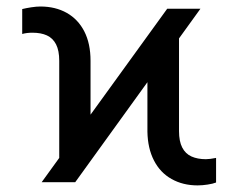

<svg xmlns="http://www.w3.org/2000/svg" viewBox="-20 -557 728 587"><path d="M491.2 -530.3H592.8L210 0H107.4ZM79.1 -457Q61.5 -457 47.9 -453.1V-529.3Q59.6 -532.2 75.7 -534.7Q91.8 -537.1 103.5 -537.1Q149.4 -537.1 184.1 -517.6Q218.8 -498 237.8 -460.9Q256.8 -423.8 256.8 -371.1V-108.4L161.1 -20.5V-371.1Q161.1 -402.3 151.4 -421.4Q141.6 -440.4 123.5 -448.7Q105.5 -457 79.1 -457ZM430.7 -154.3V-156.2V-421.9L527.3 -509.8V-156.2Q527.3 -125 537.1 -106Q546.9 -86.9 565.4 -78.6Q584 -70.3 609.4 -70.3Q621.1 -70.3 640.6 -74.2V1Q630.9 4.9 614.7 7.3Q598.6 9.8 584 9.8Q539.1 9.8 504.4 -9.8Q469.7 -29.3 450.7 -66.4Q431.6 -103.5 430.7 -154.3Z"/></svg>

Font: Pretendard GOV Variable
Style: Regular
Weight: 400
Designer: Base glyphs from Inter by Rasmus Andersson; Hangul glyphs from Noto Sans CJK(Source Han Sans) by Jang Soo-young and Kang
Foundry: Kil Hyung-jin
Version: Version 1.307;Glyphs 3.2 (3192)